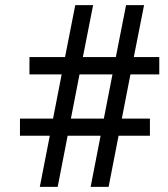

<svg xmlns="http://www.w3.org/2000/svg" viewBox="-20 -731 656 751"><path d="M373.5 -200.2H244.6L205.6 0H135.7L174.8 -200.2H58.1V-267.1H187.5L221.2 -439.9H95.2V-507.8H234.4L274.4 -710.9H344.2L304.2 -507.8H433.1L473.1 -710.9H543.5L503.4 -507.8H603V-439.9H490.2L456.5 -267.1H566.4V-200.2H443.8L404.8 0H334.5ZM257.3 -267.1H386.2L419.9 -439.9H291Z"/></svg>

Font: Vazir
Style: Regular
Weight: 400
Designer: Saber Rastikerdar
Foundry: Saber Rastikerdar
Version: Version 30.0.0